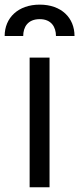

<svg xmlns="http://www.w3.org/2000/svg" viewBox="-48 -788 334 808"><path d="M76.7 0H160.5V-545.5H76.7ZM-28.4 -636.4H49.7C49.7 -673.3 68.2 -707.4 119.3 -707.4C167.6 -707.4 187.5 -674.7 187.5 -636.4H265.6C265.6 -713.1 210.2 -768.5 119.3 -768.5C28.4 -768.5 -28.4 -713.1 -28.4 -636.4Z"/></svg>

Font: Margiela Sans
Style: Regular
Weight: 400
Designer: Stefan Endress, Andreas Faust
Version: Version 1.100;FEAKit 1.0